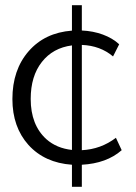

<svg xmlns="http://www.w3.org/2000/svg" viewBox="-20 -632 528 748"><path d="M298.8 9.8C362.8 6.3 414.6 -12.2 454.1 -46.9L431.6 -95.2C392.6 -65.4 348.1 -49.3 298.8 -46.9V-457C347.2 -455.1 387.7 -439.9 420.4 -412.1L444.3 -459.5C410.6 -491.2 356.9 -510.7 298.8 -513.2V-611.8H260.3V-512.7C189.5 -507.3 133.3 -480.5 91.3 -432.1C49.3 -383.8 28.3 -321.8 28.3 -246.1C28.3 -173.3 49.3 -113.8 90.8 -67.4C132.8 -21 189.5 4.9 260.3 9.8V95.7H298.8ZM260.3 -47.9C220.7 -52.2 187.5 -65.9 160.6 -89.8C120.1 -126.5 99.6 -178.7 99.6 -246.6C99.6 -306.2 114.3 -354 143.1 -390.6C171.9 -427.2 210.9 -448.7 260.3 -455.1Z"/></svg>

Font: Ride Light
Style: Regular
Weight: 300
Version: Version 3.000